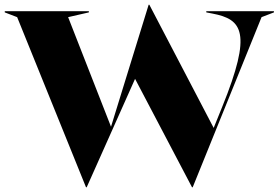

<svg xmlns="http://www.w3.org/2000/svg" viewBox="-35 -759 1170 806"><path d="M326 27H329L532 -428L771 27H774L1063 -687L1115 -707V-712H831V-707L857 -702C982 -678 1025 -624 898 -311L862 -222L592 -739H589L431 -227L251 -687L338 -707V-712H-15V-707L37 -687Z"/></svg>

Font: Nyght Serif Dark
Style: Regular
Weight: 800
Designer: Maksym Kobuzan
Version: Version 0.410;Glyphs 3.1.2 (3151)